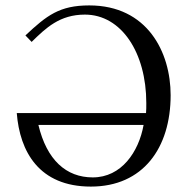

<svg xmlns="http://www.w3.org/2000/svg" viewBox="-20 -678 684 710"><path d="M97 -523C150 -575 201 -624 294 -624C429 -624 521 -483 521 -297C521 -283 521 -271 520 -260H42C53 -118 124 12 316 12C509 12 611 -131 611 -326C611 -485 525 -658 310 -658C200 -658 153 -621 74 -547ZM122 -216H511C493 -116 429 -22 323 -22C225 -22 153 -86 122 -216Z"/></svg>

Font: Libertinus Serif
Style: Regular
Weight: 400
Designer: Philipp H. Poll, Khaled Hosny
Foundry: Caleb Maclennan
Version: Version 7.050;RELEASE